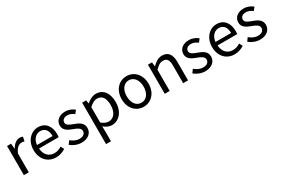

<svg xmlns="http://www.w3.org/2000/svg" viewBox="93 -1713 4540 3098"><g transform="rotate(-30 2362.5 -164.0)"><path d="M92 0H184V-349C220 -441 275 -475 320 -475C343 -475 355 -472 373 -466L390 -545C373 -554 356 -557 332 -557C272 -557 216 -513 178 -444H176L167 -543H92Z M689 13C762 13 820 -11 867 -42L835 -103C794 -76 752 -60 699 -60C596 -60 525 -134 519 -250H885C887 -264 889 -282 889 -302C889 -457 811 -557 672 -557C548 -557 429 -448 429 -271C429 -92 544 13 689 13ZM518 -315C529 -423 597 -484 674 -484C759 -484 809 -425 809 -315Z M1165 13C1293 13 1362 -60 1362 -148C1362 -251 1276 -283 1197 -313C1136 -336 1080 -356 1080 -407C1080 -450 1112 -486 1181 -486C1229 -486 1267 -465 1304 -438L1348 -495C1307 -529 1247 -557 1180 -557C1061 -557 993 -489 993 -403C993 -310 1075 -274 1151 -246C1211 -224 1275 -198 1275 -143C1275 -96 1240 -58 1168 -58C1103 -58 1055 -84 1007 -123L963 -62C1014 -19 1088 13 1165 13Z M1491 229H1583V45L1580 -50C1629 -9 1681 13 1730 13C1854 13 1966 -94 1966 -280C1966 -448 1890 -557 1750 -557C1687 -557 1626 -521 1577 -480H1575L1566 -543H1491ZM1715 -64C1679 -64 1631 -78 1583 -120V-406C1635 -454 1682 -480 1727 -480C1831 -480 1871 -400 1871 -279C1871 -145 1805 -64 1715 -64Z M2322 13C2455 13 2573 -91 2573 -271C2573 -452 2455 -557 2322 -557C2189 -557 2071 -452 2071 -271C2071 -91 2189 13 2322 13ZM2322 -63C2228 -63 2165 -146 2165 -271C2165 -396 2228 -480 2322 -480C2416 -480 2480 -396 2480 -271C2480 -146 2416 -63 2322 -63Z M2717 0H2809V-394C2863 -449 2901 -477 2957 -477C3029 -477 3060 -434 3060 -332V0H3151V-344C3151 -482 3099 -557 2985 -557C2911 -557 2854 -516 2803 -464H2801L2792 -543H2717Z M3469 13C3597 13 3666 -60 3666 -148C3666 -251 3580 -283 3501 -313C3440 -336 3384 -356 3384 -407C3384 -450 3416 -486 3485 -486C3533 -486 3571 -465 3608 -438L3652 -495C3611 -529 3551 -557 3484 -557C3365 -557 3297 -489 3297 -403C3297 -310 3379 -274 3455 -246C3515 -224 3579 -198 3579 -143C3579 -96 3544 -58 3472 -58C3407 -58 3359 -84 3311 -123L3267 -62C3318 -19 3392 13 3469 13Z M4015 13C4088 13 4146 -11 4193 -42L4161 -103C4120 -76 4078 -60 4025 -60C3922 -60 3851 -134 3845 -250H4211C4213 -264 4215 -282 4215 -302C4215 -457 4137 -557 3998 -557C3874 -557 3755 -448 3755 -271C3755 -92 3870 13 4015 13ZM3844 -315C3855 -423 3923 -484 4000 -484C4085 -484 4135 -425 4135 -315Z M4491 13C4619 13 4688 -60 4688 -148C4688 -251 4602 -283 4523 -313C4462 -336 4406 -356 4406 -407C4406 -450 4438 -486 4507 -486C4555 -486 4593 -465 4630 -438L4674 -495C4633 -529 4573 -557 4506 -557C4387 -557 4319 -489 4319 -403C4319 -310 4401 -274 4477 -246C4537 -224 4601 -198 4601 -143C4601 -96 4566 -58 4494 -58C4429 -58 4381 -84 4333 -123L4289 -62C4340 -19 4414 13 4491 13Z"/></g></svg>

Font: Source Han Sans JP
Style: Regular
Weight: 400
Designer: Ryoko NISHIZUKA 西塚涼子 (kana, bopomofo & ideographs); Paul D. Hunt (Latin, Greek & Cyrillic); Sandoll Communications 산돌커뮤니
Foundry: Adobe
Version: Version 2.004;hotconv 1.0.118;makeotfexe 2.5.65603